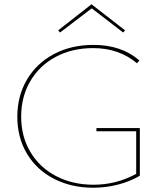

<svg xmlns="http://www.w3.org/2000/svg" viewBox="-20 -873 759 898"><path d="M261 -721 252 -731 408 -853 565 -731 556 -721 409 -834ZM634 -274V-51Q588 -24 531.5 -9.5Q475 5 416 5Q314 5 233 -36.5Q152 -78 106.5 -153.5Q61 -229 61 -327Q61 -424 106 -500.5Q151 -577 232 -620Q313 -663 417 -663Q549 -663 632 -590L621 -577Q536 -648 416 -648Q317 -648 240.5 -607Q164 -566 121.5 -493Q79 -420 79 -328Q79 -234 122.5 -161.5Q166 -89 243 -49Q320 -9 418 -9Q524 -9 617 -60V-259H431V-274Z"/></svg>

Font: Ysabeau SC Thin
Style: Regular
Weight: 200
Designer: Christian Thalmann (Catharsis Fonts)
Version: Version 0.003